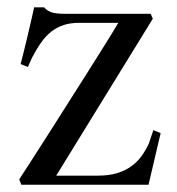

<svg xmlns="http://www.w3.org/2000/svg" viewBox="-20 -507 487 527"><path d="M36.6 -331.1Q40.5 -346.2 45.7 -366.9Q50.8 -387.7 55.9 -409.2Q61 -430.7 65.7 -451.2Q70.3 -471.7 73.7 -486.8H101.1Q108.4 -478 120.4 -473.6Q132.3 -469.2 156.7 -469.2H393.6L399.4 -455.6L134.3 -24.9H248.5Q278.3 -24.9 300.5 -31.5Q322.8 -38.1 339.6 -50Q356.4 -62 368.2 -78.1Q379.9 -94.2 388.7 -113.3L400.9 -149.9L420.9 -141.6L387.7 0H38.6L32.7 -14.6Q39.1 -23.9 52.7 -45.4Q66.4 -66.9 85 -95.7Q103.5 -124.5 125.5 -158.9Q147.5 -193.4 169.9 -229Q192.4 -264.6 214.4 -299.1Q236.3 -333.5 254.4 -362.5Q272.5 -391.6 285.9 -413.1Q299.3 -434.6 304.7 -444.3H196.3Q173.8 -444.3 155.5 -438.5Q137.2 -432.6 121.8 -420.9Q106.4 -409.2 93.5 -391.1Q80.6 -373 67.9 -348.6L56.6 -323.2Z"/></svg>

Font: Varendra
Style: Regular
Weight: 400
Designer: Jacob Thomas
Foundry: Bangla Type Foundry
Version: Version 1.008